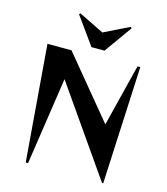

<svg xmlns="http://www.w3.org/2000/svg" viewBox="-146 -1142 1099 1266"><g transform="rotate(15 403.5 -509.0)"><path d="M86 -780H250L592 -366L698 -790H717L679 13H671L255 -584L166 13H150ZM243 -1031 416 -946 589 -1031 595 -1022 461 -834H372L237 -1022Z"/></g></svg>

Font: Tiejili SC
Style: Regular
Weight: 400
Designer: Buernia
Foundry: Ershou Xiaoxi Press
Version: Version 1.100